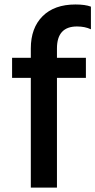

<svg xmlns="http://www.w3.org/2000/svg" viewBox="-20 -814 428 861"><path d="M34.2 -464.8V-554.7H118.2V-596.7Q118.2 -688.5 170.9 -741.2Q223.6 -793.9 318.4 -793.9Q362.3 -793.9 387.7 -784.2V-682.6Q361.3 -695.3 325.2 -695.3Q235.4 -695.3 235.4 -596.7V-554.7H365.2V-464.8H235.4V27.3H118.2V-464.8Z"/></svg>

Font: GenEi M Gothic v2 Medium
Style: Regular
Weight: 500
Version: Version 2.0